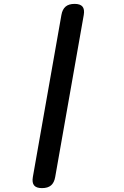

<svg xmlns="http://www.w3.org/2000/svg" viewBox="-20 -834 640 988"><path d="M149 77 296 -757Q301 -786 317.5 -800Q334 -814 364 -814Q393 -814 404.5 -800Q416 -786 411 -757L264 77Q259 106 242.5 120Q226 134 196 134Q167 134 155.5 120Q144 106 149 77Z"/></svg>

Font: Maple Mono NL SemiBold
Style: Italic
Weight: 600
Italic angle: -10°
Monospace: yes
Designer: subframe7536
Version: Version 7.000